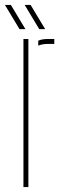

<svg xmlns="http://www.w3.org/2000/svg" viewBox="-35 -758 250 778"><path d="M60 0V-600H80V0ZM120 -573V-593Q134.5 -600 160 -600H185V-580H160Q135.5 -580 120 -573ZM44 -640 -15 -738H9L68 -640ZM124 -640 65 -738H89L148 -640Z"/></svg>

Font: Big Shoulders Stencil Display Thin
Style: Regular
Weight: 100
Designer: Patric King
Foundry: XO Type Co
Version: Version 1.000